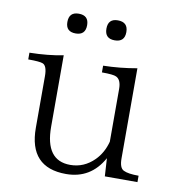

<svg xmlns="http://www.w3.org/2000/svg" viewBox="-80 -773 770 852"><g transform="rotate(10 304.5 -346.5)"><path d="M445.8 -9.8 440.9 -90.8Q385.3 9.8 273.9 9.8Q106.9 9.8 106.9 -168.9V-401.4Q106.9 -448.2 86.9 -456.1Q73.2 -461.9 21 -461.9V-492.2Q105.5 -493.7 172.9 -507.3V-185.1Q172.9 -33.2 285.2 -33.2Q347.2 -33.2 393.1 -79.1Q427.2 -113.3 440.9 -165V-402.3Q440.9 -444.3 418 -455.1Q405.3 -461.9 353 -461.9V-492.2Q428.7 -493.7 504.9 -507.3V-101.1Q504.9 -58.1 524.9 -48.8Q544.9 -38.6 592.8 -38.6V-9.8ZM207 -700.7Q252 -700.7 252 -656.7Q252 -611.8 208 -611.8Q163.1 -611.8 163.1 -655.8Q163.1 -700.7 207 -700.7ZM382.8 -701.7Q428.7 -701.7 428.7 -656.7Q428.7 -611.8 383.8 -611.8Q338.9 -611.8 338.9 -656.7Q338.9 -701.7 382.8 -701.7Z"/></g></svg>

Font: I.Ming
Style: Regular
Weight: 400
Designer: Ichiten Fonts Project
Version: Version 6.11; Dec 27, 2019